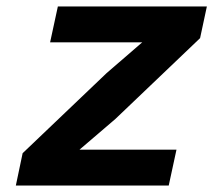

<svg xmlns="http://www.w3.org/2000/svg" viewBox="-20 -574 690 594"><path d="M50 -100 310 -348 420 -443H135L159 -554H620L599 -456L337 -206L226 -111H526L502 0H29Z"/></svg>

Font: Azeret Mono SemiBold
Style: Italic
Weight: 600
Italic angle: -12°
Designer: Martin Vácha
Foundry: Displaay
Version: Version 1.000; Glyphs 3.0.3, build 3074